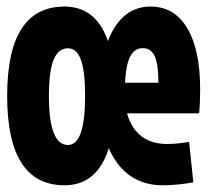

<svg xmlns="http://www.w3.org/2000/svg" viewBox="-20 -547 626 577"><path d="M173.8 9.8Q1.5 9.8 1.5 -258.8Q1.5 -527.3 173.8 -527.3Q326.2 -527.3 326.2 -258.8Q326.2 9.8 173.8 9.8ZM184.1 -111.3Q235.8 -111.3 235.8 -258.8Q235.8 -333 223.1 -367.4Q210.3 -401.9 184.1 -401.9Q155.2 -401.9 141.1 -367.4Q127 -333 127 -258.8Q127 -111.3 184.1 -111.3ZM469.7 9.8Q379.4 9.8 329.6 -60.8Q279.8 -131.3 279.8 -259.8Q279.8 -387.2 320.1 -457.3Q360.4 -527.3 432.6 -527.3Q503.9 -527.3 542.7 -462.4Q581.5 -397.5 581.5 -279.3Q581.5 -261.1 580.8 -241.9Q580 -222.6 578.5 -206.5H334V-298.3H456.1Q456.1 -353.5 445 -377.9Q433.9 -402.3 409.2 -402.3Q381 -402.3 368 -369.9Q355 -337.4 355 -264.6Q355 -193.4 388.2 -153.8Q421.3 -114.3 481.4 -114.3Q512.7 -114.3 548.3 -120.6L561 1Q540 4.9 516 7.3Q491.9 9.8 469.7 9.8Z"/></svg>

Font: Cascadia Mono PL
Style: Regular
Weight: 400
Monospace: yes
Designer: Aaron Bell
Foundry: Saja Typeworks
Version: Version 2102.003